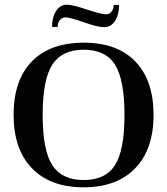

<svg xmlns="http://www.w3.org/2000/svg" viewBox="-20 -789 714 819"><path d="M337 10Q195 10 116.5 -71Q38 -152 38 -299Q38 -447 116 -527Q194 -607 337 -607Q480 -607 557.5 -526.5Q635 -446 635 -299Q635 -152 556.5 -71Q478 10 337 10ZM511 -299Q511 -449 470.5 -513Q430 -577 337 -577Q244 -577 203 -513Q162 -449 162 -299Q162 -148 203 -84.5Q244 -21 337 -21Q430 -21 470.5 -84.5Q511 -148 511 -299ZM424 -673Q397 -673 335 -695Q277 -715 259 -715Q245 -715 235.5 -703.5Q226 -692 226 -674H202Q202 -716 219.5 -742.5Q237 -769 266 -769Q289 -769 355 -747Q413 -728 432 -728Q446 -728 455.5 -739Q465 -750 465 -768H488Q488 -726 470.5 -699.5Q453 -673 424 -673Z"/></svg>

Font: UnnaMedium
Style: Regular
Weight: 500
Designer: Jorge de Buen Unna
Foundry: Omnibus-Type
Version: Version 2.008;hotconv 1.0.109;makeotfexe 2.5.65596